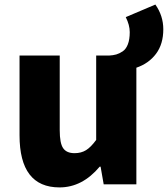

<svg xmlns="http://www.w3.org/2000/svg" viewBox="-20 -815 742 849"><path d="M536.1 -739.3 667 -794.9Q702.1 -745.1 702.1 -685.5Q702.1 -620.1 669.9 -577.1Q637.7 -534.2 583 -515.6V0H438.5L424.8 -78.1H420.9Q343.8 13.7 243.2 13.7Q66.4 13.7 66.4 -216.8V-569.3H244.1V-239.3Q244.1 -181.6 259.3 -159.7Q274.4 -137.7 309.6 -137.7Q338.9 -137.7 360.4 -150.9Q381.8 -164.1 405.3 -196.3V-569.3H461.9Q480.5 -570.3 494.1 -574.2Q507.8 -578.1 522.5 -587.9Q537.1 -597.7 545.4 -619.1Q553.7 -640.6 553.7 -672.9Q553.7 -704.1 536.1 -739.3Z"/></svg>

Font: Gen Shin Gothic Heavy
Style: Bold
Weight: 900
Designer: [Source Han Sans]
Ryoko NISHIZUKA  (kana & ideographs); Paul D. Hunt (Latin, Greek & Cyrillic); Wenlong ZHANG  (bopomofo
Version: Version 1.002.20150607